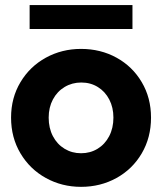

<svg xmlns="http://www.w3.org/2000/svg" viewBox="-20 -725 636 753"><path d="M23.4 -263.7Q23.4 -341.3 60.3 -402.8Q97.2 -464.4 159.9 -498.8Q222.7 -533.2 297.9 -533.2Q374.5 -533.2 437 -498.8Q499.5 -464.4 535.9 -402.8Q572.3 -341.3 572.3 -263.7Q572.3 -185.5 535.9 -123.5Q499.5 -61.5 436.8 -26.9Q374 7.8 297.9 7.8Q222.7 7.8 159.9 -26.9Q97.2 -61.5 60.3 -123.5Q23.4 -185.5 23.4 -263.7ZM424.8 -263.7Q424.8 -303.2 408.7 -334.5Q392.6 -365.7 364 -383.5Q335.4 -401.4 298.8 -401.4Q262.7 -401.4 233.4 -383.8Q204.1 -366.2 187.5 -335Q170.9 -303.7 170.9 -263.7Q170.9 -222.7 187.5 -190.9Q204.1 -159.2 233.2 -141.6Q262.2 -124 297.9 -124Q334 -124 362.8 -141.6Q391.6 -159.2 408.2 -190.9Q424.8 -222.7 424.8 -263.7ZM96.2 -705.1H499.5V-611.3H96.2Z"/></svg>

Font: Reddit Sans Fudge ExtraBold
Style: Regular
Weight: 800
Designer: Stephen Hutchings
Foundry: Reddit
Version: Version 1.011